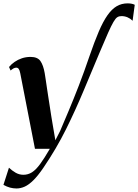

<svg xmlns="http://www.w3.org/2000/svg" viewBox="-56 -850 802 1115"><path d="M40 244.5Q21 244.5 2.2 239.5Q-16.5 234.5 -36 223.5L-4 124Q13.5 140.5 34.5 152.8Q55.5 165 80 165Q107 165 129.8 150.5Q152.5 136 176.8 103Q201 70 233.5 14H147L61.5 -425Q58 -443 52.5 -450Q47 -457 39 -457Q30 -457 22.5 -452.8Q15 -448.5 5.5 -440.5L-3.5 -461Q10 -477.5 28.8 -490.5Q47.5 -503.5 71 -511.5Q94.5 -519.5 121.5 -519.5Q162 -519.5 178.8 -495.5Q195.5 -471.5 203.5 -426Q206.5 -408.5 209.8 -385.5Q213 -362.5 217 -336.5Q221 -310.5 225.2 -282.8Q229.5 -255 233.8 -227.5Q238 -200 242 -174.2Q246 -148.5 250 -126.5L265.5 -35.5L293 -89Q315.5 -141.5 343.2 -207.5Q371 -273.5 401.8 -353Q432.5 -432.5 464 -525Q492.5 -608 517.5 -666.5Q542.5 -725 567.8 -761Q593 -797 621.5 -813.8Q650 -830.5 685.5 -830.5Q699 -830.5 710 -828Q721 -825.5 726.5 -822L714 -729.5Q701 -742.5 684.5 -749.5Q668 -756.5 649 -756.5Q635.5 -756.5 625.2 -750Q615 -743.5 602.8 -722.5Q590.5 -701.5 571.5 -659Q552.5 -616.5 522.5 -545Q475.5 -433.5 428.8 -321.5Q382 -209.5 326.8 -98.2Q271.5 13 196.5 123.5Q165 170 138.2 196.5Q111.5 223 87.5 233.8Q63.5 244.5 40 244.5Z"/></svg>

Font: Merriweather 144pt
Style: Bold Italic
Weight: 700
Italic angle: -7.8°
Version: Version 2.101